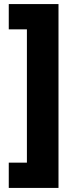

<svg xmlns="http://www.w3.org/2000/svg" viewBox="-20 -754 364 942"><path d="M23 44H112V-610H23V-734H267V168H23Z"/></svg>

Font: Noto Sans Symbols Black
Style: Regular
Weight: 900
Version: Version 2.002